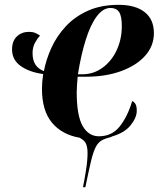

<svg xmlns="http://www.w3.org/2000/svg" viewBox="-20 -566 662 796"><path d="M324 210Q330 181 336.5 140Q343 99 343 69Q343 46 337 31Q331 16 310 5Q236 -8 195 -58Q154 -108 154 -197Q154 -227 159 -259Q101 -267 65.5 -292.5Q30 -318 30 -361Q30 -396 50 -415Q70 -434 101 -434Q115 -434 126 -429.5Q137 -425 146 -418Q135 -407 125 -388.5Q115 -370 115 -346Q115 -316 127 -298Q139 -280 162 -271Q171 -319 193 -367.5Q215 -416 252.5 -456.5Q290 -497 344.5 -521.5Q399 -546 472 -546Q541 -546 579.5 -516Q618 -486 618 -429Q618 -375 581.5 -334.5Q545 -294 481.5 -271Q418 -248 338 -248H302Q301 -238 299.5 -216.5Q298 -195 298 -185Q298 -87 322.5 -44Q347 -1 390 -1Q444 -1 476.5 -42Q509 -83 528 -147Q536 -144 541.5 -135Q547 -126 547 -107Q547 -78 521 -46Q495 -14 440 1H444Q419 7 403.5 15Q388 23 377.5 42.5Q367 62 357.5 101.5Q348 141 334 210ZM321 -258Q368 -258 405.5 -285.5Q443 -313 464 -358.5Q485 -404 485 -458Q485 -500 473.5 -516.5Q462 -533 438 -533Q407 -533 381 -498Q355 -463 335.5 -401Q316 -339 303 -258Z"/></svg>

Font: Noto Serif Display SemiCondensed
Style: Bold Italic
Weight: 700
Width: 4
Italic angle: -12°
Designer: Monotype Design Team
Foundry: Monotype Imaging Inc.
Version: Version 2.009